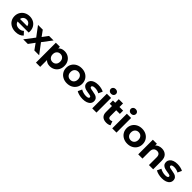

<svg xmlns="http://www.w3.org/2000/svg" viewBox="504 -2793 4994 4994"><g transform="rotate(45 3000.5 -296.5)"><path d="M596 -225H189Q200 -175 241 -146Q282 -117 343 -117Q385 -117 417.5 -129.5Q450 -142 478 -169L561 -79Q485 8 339 8Q248 8 178 -27.5Q108 -63 70 -126Q32 -189 32 -269Q32 -348 69.5 -411.5Q107 -475 172.5 -510.5Q238 -546 319 -546Q398 -546 462 -512Q526 -478 562.5 -414.5Q599 -351 599 -267Q599 -264 596 -225ZM187 -316H452Q444 -367 408 -397.5Q372 -428 320 -428Q267 -428 231 -398Q195 -368 187 -316Z M1030 0 912 -165 790 0H620L827 -271L627 -538H802L916 -381L1033 -538H1199L999 -275L1207 0Z M1869 -269Q1869 -186 1834 -123.5Q1799 -61 1737.5 -26.5Q1676 8 1601 8Q1498 8 1439 -57V194H1283V-538H1432V-476Q1490 -546 1601 -546Q1676 -546 1737.5 -511.5Q1799 -477 1834 -414.5Q1869 -352 1869 -269ZM1711 -269Q1711 -337 1672.5 -377.5Q1634 -418 1574 -418Q1514 -418 1475.5 -377.5Q1437 -337 1437 -269Q1437 -201 1475.5 -160.5Q1514 -120 1574 -120Q1634 -120 1672.5 -160.5Q1711 -201 1711 -269Z M1933 -269Q1933 -349 1971 -412Q2009 -475 2076.5 -510.5Q2144 -546 2229 -546Q2314 -546 2381 -510.5Q2448 -475 2486 -412Q2524 -349 2524 -269Q2524 -189 2486 -126Q2448 -63 2381 -27.5Q2314 8 2229 8Q2144 8 2076.5 -27.5Q2009 -63 1971 -126Q1933 -189 1933 -269ZM2366 -269Q2366 -337 2327.5 -377.5Q2289 -418 2229 -418Q2169 -418 2130 -377.5Q2091 -337 2091 -269Q2091 -201 2130 -160.5Q2169 -120 2229 -120Q2289 -120 2327.5 -160.5Q2366 -201 2366 -269Z M2576 -50 2628 -162Q2664 -139 2715 -124.5Q2766 -110 2815 -110Q2914 -110 2914 -159Q2914 -182 2887 -192Q2860 -202 2804 -209Q2738 -219 2695 -232Q2652 -245 2620.5 -278Q2589 -311 2589 -372Q2589 -423 2618.5 -462.5Q2648 -502 2704.5 -524Q2761 -546 2838 -546Q2895 -546 2951.5 -533.5Q3008 -521 3045 -499L2993 -388Q2922 -428 2838 -428Q2788 -428 2763 -414Q2738 -400 2738 -378Q2738 -353 2765 -343Q2792 -333 2851 -324Q2917 -313 2959 -300.5Q3001 -288 3032 -255Q3063 -222 3063 -163Q3063 -113 3033 -74Q3003 -35 2945.5 -13.5Q2888 8 2809 8Q2742 8 2678 -8.5Q2614 -25 2576 -50Z M3159 -538H3315V0H3159ZM3140 -700Q3140 -737 3167 -762Q3194 -787 3237 -787Q3280 -787 3307 -763Q3334 -739 3334 -703Q3334 -664 3307 -638.5Q3280 -613 3237 -613Q3194 -613 3167 -638Q3140 -663 3140 -700Z M3807 -26Q3784 -9 3750.5 -0.5Q3717 8 3680 8Q3584 8 3531.5 -41Q3479 -90 3479 -185V-406H3396V-526H3479V-657H3635V-526H3769V-406H3635V-187Q3635 -153 3652.5 -134.5Q3670 -116 3702 -116Q3739 -116 3765 -136Z M3895 -538H4051V0H3895ZM3876 -700Q3876 -737 3903 -762Q3930 -787 3973 -787Q4016 -787 4043 -763Q4070 -739 4070 -703Q4070 -664 4043 -638.5Q4016 -613 3973 -613Q3930 -613 3903 -638Q3876 -663 3876 -700Z M4156 -269Q4156 -349 4194 -412Q4232 -475 4299.5 -510.5Q4367 -546 4452 -546Q4537 -546 4604 -510.5Q4671 -475 4709 -412Q4747 -349 4747 -269Q4747 -189 4709 -126Q4671 -63 4604 -27.5Q4537 8 4452 8Q4367 8 4299.5 -27.5Q4232 -63 4194 -126Q4156 -189 4156 -269ZM4589 -269Q4589 -337 4550.5 -377.5Q4512 -418 4452 -418Q4392 -418 4353 -377.5Q4314 -337 4314 -269Q4314 -201 4353 -160.5Q4392 -120 4452 -120Q4512 -120 4550.5 -160.5Q4589 -201 4589 -269Z M5401 -308V0H5245V-284Q5245 -348 5217 -379.5Q5189 -411 5136 -411Q5077 -411 5042 -374.5Q5007 -338 5007 -266V0H4851V-538H5000V-475Q5031 -509 5077 -527.5Q5123 -546 5178 -546Q5278 -546 5339.5 -486Q5401 -426 5401 -308Z M5490 -50 5542 -162Q5578 -139 5629 -124.5Q5680 -110 5729 -110Q5828 -110 5828 -159Q5828 -182 5801 -192Q5774 -202 5718 -209Q5652 -219 5609 -232Q5566 -245 5534.5 -278Q5503 -311 5503 -372Q5503 -423 5532.5 -462.5Q5562 -502 5618.5 -524Q5675 -546 5752 -546Q5809 -546 5865.5 -533.5Q5922 -521 5959 -499L5907 -388Q5836 -428 5752 -428Q5702 -428 5677 -414Q5652 -400 5652 -378Q5652 -353 5679 -343Q5706 -333 5765 -324Q5831 -313 5873 -300.5Q5915 -288 5946 -255Q5977 -222 5977 -163Q5977 -113 5947 -74Q5917 -35 5859.5 -13.5Q5802 8 5723 8Q5656 8 5592 -8.5Q5528 -25 5490 -50Z"/></g></svg>

Font: Montserrat-Bold
Style: Bold
Weight: 700
Version: Version 7.200